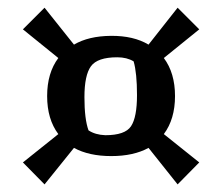

<svg xmlns="http://www.w3.org/2000/svg" viewBox="-20 -529 582 503"><path d="M409.2 -377Q438.5 -337.9 438.5 -277.3Q438.5 -216.8 409.2 -177.7L502 -103.5L445.3 -45.9L369.1 -141.6Q330.1 -120.1 271.5 -120.1Q212.9 -120.1 173.8 -141.6L96.7 -45.9L40 -103.5L132.8 -177.7Q103.5 -216.8 103.5 -277.3Q103.5 -337.9 132.8 -377L40 -452.1L96.7 -508.8L173.8 -412.1Q211.9 -434.6 271 -435.1Q330.1 -435.5 369.1 -412.1L445.3 -508.8L502 -452.1ZM287.1 -378.9Q235.4 -378.9 218.3 -355.5Q201.2 -332 201.2 -274.4Q201.2 -216.8 211.9 -187.5Q229.5 -175.8 255.9 -174.8Q307.6 -174.8 323.2 -198.2Q338.9 -221.7 338.9 -279.8Q338.9 -337.9 330.1 -368.2Q312.5 -378.9 287.1 -378.9Z"/></svg>

Font: Ravi Prakash
Style: Regular
Weight: 400
Designer: Appaji Ambarisha Darbha
Version: Version 1.0.4; ttfautohint (v1.2.42-39fb)